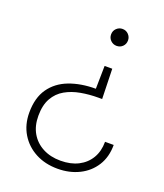

<svg xmlns="http://www.w3.org/2000/svg" viewBox="-133 -597 765 896"><g transform="rotate(20 249.5 -149.5)"><path d="M339 -317 343 -168H324Q280 -168 238 -160.5Q196 -153 162.5 -134Q129 -115 109.5 -80.5Q90 -46 90 7Q90 57 111 93Q132 129 170 149Q208 169 258 169Q309 169 346 150Q383 131 403.5 96.5Q424 62 424 15H467Q467 75 439.5 118.5Q412 162 364.5 185.5Q317 209 258 209Q196 209 148 183.5Q100 158 72.5 112.5Q45 67 45 7Q45 -66 77.5 -112.5Q110 -159 167.5 -181Q225 -203 299 -203L301 -317ZM321 -508Q339 -508 351 -495.5Q363 -483 363 -466Q363 -448 351 -436Q339 -424 321 -424Q304 -424 291.5 -436Q279 -448 279 -466Q279 -484 291.5 -496Q304 -508 321 -508Z"/></g></svg>

Font: DM Sans 28pt ExtraLight
Style: Regular
Weight: 250
Version: Version 4.004;gftools[0.9.30]